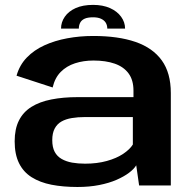

<svg xmlns="http://www.w3.org/2000/svg" viewBox="-20 -740 766 766"><path d="M289 6Q336.5 6 375.8 -1.8Q415 -9.5 444.8 -22.5Q474.5 -35.5 494.5 -50.5Q514.5 -65.5 523.5 -80.5L535 0H661.5V-369Q661.5 -449 625.5 -499Q589.5 -549 520.5 -572.8Q451.5 -596.5 352 -596.5Q298 -596.5 248.2 -587.2Q198.5 -578 157.2 -559.2Q116 -540.5 87 -510.5Q58 -480.5 46 -438L190 -391Q199 -429.5 222.2 -453Q245.5 -476.5 279.2 -487.5Q313 -498.5 353 -498.5Q402 -498.5 437.8 -486Q473.5 -473.5 493 -447Q512.5 -420.5 512.5 -378.5V-352.5H290.5Q231.5 -352.5 184.8 -343.2Q138 -334 105.2 -313.5Q72.5 -293 55.5 -259.2Q38.5 -225.5 38.5 -176Q38.5 -124.5 55.8 -89.2Q73 -54 106.2 -33Q139.5 -12 185.5 -3Q231.5 6 289 6ZM319.5 -87Q291.5 -87 267.8 -91.2Q244 -95.5 226 -105.8Q208 -116 198.2 -134.2Q188.5 -152.5 188.5 -181Q188.5 -209 198.2 -227.2Q208 -245.5 225.2 -255.2Q242.5 -265 266.5 -269Q290.5 -273 318.5 -273H510V-163.5Q498.5 -144.5 471.8 -126.5Q445 -108.5 406.2 -97.8Q367.5 -87 319.5 -87ZM351.5 -720.5Q310.5 -720.5 282 -707.8Q253.5 -695 238.5 -673.2Q223.5 -651.5 223.5 -626H294.5Q294.5 -639 299.8 -649.2Q305 -659.5 317.2 -665.2Q329.5 -671 351.5 -671Q370.5 -671 383 -665.2Q395.5 -659.5 401.8 -649.5Q408 -639.5 408 -626H479Q479 -651.5 463.2 -673.2Q447.5 -695 418.8 -707.8Q390 -720.5 351.5 -720.5Z"/></svg>

Font: Anybody SemiExpanded SemiBold
Style: Regular
Weight: 600
Width: 6
Designer: Tyler Finck
Foundry: Etcetera Type Company
Version: Version 1.113;gftools[0.9.25]